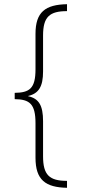

<svg xmlns="http://www.w3.org/2000/svg" viewBox="-20 -735 409 914"><path d="M299 159V126C215 126 185 98 185 9V-158C185 -233 165 -266 114 -277V-278C164 -290 185 -322 185 -395V-566C185 -655 216 -682 299 -682V-715C196 -713 149 -678 149 -574V-405C149 -313 120 -294 50 -293V-263C121 -262 149 -241 149 -148V16C149 122 197 157 299 159Z"/></svg>

Font: Noto Sans Bengali ExtraCondensed ExtraLight
Style: Regular
Weight: 200
Width: 2
Designer: Joana Ranito - Universal Thirst; Jelle Bosma - Monotype Design Team
Foundry: Universal Thirst ehf.
Version: Version 3.000